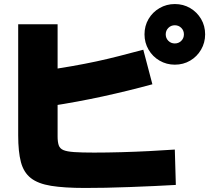

<svg xmlns="http://www.w3.org/2000/svg" viewBox="-20 -875 1040 950"><path d="M400 55Q298 55 233 44.5Q168 34 132.5 6Q97 -22 83.5 -73Q70 -124 70 -205V-755H265V-200Q265 -173 270.5 -156.5Q276 -140 293.5 -132.5Q311 -125 347.5 -122.5Q384 -120 445 -120Q509 -120 580 -122Q651 -124 719.5 -127.5Q788 -131 845 -135L850 40Q802 43 743 45.5Q684 48 622 50.5Q560 53 502.5 54Q445 55 400 55ZM199 -525Q275 -537 337.5 -548Q400 -559 456 -571Q512 -583 568.5 -597.5Q625 -612 689 -629L734 -458Q613 -425 489 -398Q365 -371 229 -350ZM845 -555Q804 -555 769.5 -575Q735 -595 715 -629.5Q695 -664 695 -705Q695 -747 715 -781Q735 -815 769.5 -835Q804 -855 845 -855Q887 -855 921 -835Q955 -815 975 -781Q995 -747 995 -705Q995 -664 975 -629.5Q955 -595 921 -575Q887 -555 845 -555ZM845 -660Q864 -660 877 -673Q890 -686 890 -705Q890 -724 877 -737Q864 -750 845 -750Q826 -750 813 -737Q800 -724 800 -705Q800 -686 813 -673Q826 -660 845 -660Z"/></svg>

Font: M PLUS 2 Thin Black
Style: Regular
Weight: 900
Version: Version 1.001